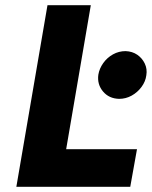

<svg xmlns="http://www.w3.org/2000/svg" viewBox="-20 -720 585 740"><path d="M163 -700 43 0H482L508 -145H235L330 -700ZM359 -432Q354 -395 377 -367.5Q400 -340 439 -339Q465 -339 487.5 -351.5Q510 -364 525.5 -385Q541 -406 544 -430Q548 -454 538 -475Q528 -496 509 -509Q490 -522 464 -523Q438 -523 415.5 -510.5Q393 -498 378 -477Q363 -456 359 -432Z"/></svg>

Font: Jost
Style: Bold Italic
Weight: 700
Italic angle: -5°
Version: Version 3.710